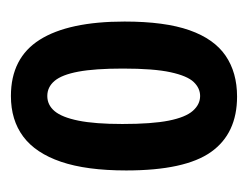

<svg xmlns="http://www.w3.org/2000/svg" viewBox="-70 -640 444 343"><g transform="rotate(90 151.5 -468.0)"><path d="M151 -266Q83 -266 50.5 -317.5Q18 -369 18 -469Q18 -541 33.5 -585Q49 -629 79 -649.5Q109 -670 152 -670Q218 -670 251 -623.5Q284 -577 284 -472Q284 -401 268.5 -355.5Q253 -310 223.5 -288Q194 -266 151 -266ZM151 -331Q167 -331 178 -344Q189 -357 195 -386.5Q201 -416 201 -465Q201 -518 195 -548Q189 -578 177.5 -591Q166 -604 151 -604Q137 -604 126 -592.5Q115 -581 108.5 -551Q102 -521 102 -466Q102 -416 107.5 -386.5Q113 -357 124 -344Q135 -331 151 -331Z"/></g></svg>

Font: Bricolage Grotesque 24pt Condensed Medium
Style: Regular
Weight: 500
Width: 3
Designer: Mathieu Triay
Foundry: Atelier Triay
Version: Version 1.001;gftools[0.9.33.dev8+g029e19f]